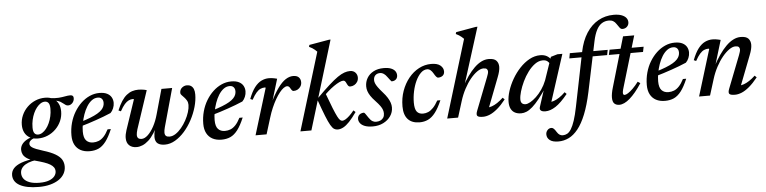

<svg xmlns="http://www.w3.org/2000/svg" viewBox="-115 -997 6155 1543"><g transform="rotate(-5 2963.0 -226.0)"><path d="M436 -370.5Q425 -370.5 416.5 -376Q408 -381.5 398.8 -389.2Q389.5 -397 377 -404.5Q364.5 -412 345.2 -416.2Q326 -420.5 297 -419L289 -442.5Q335 -436 365.5 -438.5Q396 -441 418 -445.5Q440 -450 459.5 -450Q472.5 -450 479 -444Q485.5 -438 485.5 -426Q485.5 -414 481.5 -404Q477.5 -394 470.5 -386.5Q463.5 -379 454.8 -374.8Q446 -370.5 436 -370.5ZM175 -158.5Q192.5 -158.5 209.2 -169Q226 -179.5 241 -198.2Q256 -217 267.2 -242Q278.5 -267 285 -296Q291.5 -325 291.5 -356.5Q291.5 -389 281 -403Q270.5 -417 251.5 -417Q234 -417 217.2 -406.5Q200.5 -396 185.5 -377.2Q170.5 -358.5 159.2 -333.5Q148 -308.5 141.5 -279.5Q135 -250.5 135 -219Q135 -186.5 145.5 -172.5Q156 -158.5 175 -158.5ZM255.5 -448.5Q294.5 -448.5 321 -433.2Q347.5 -418 361.5 -391.2Q375.5 -364.5 375.5 -328Q375.5 -287 359.5 -250.8Q343.5 -214.5 315.2 -186.5Q287 -158.5 250 -142.8Q213 -127 171 -127Q132.5 -127 105.8 -142Q79 -157 65 -184Q51 -211 51 -247Q51 -287.5 67 -324Q83 -360.5 111.2 -388.5Q139.5 -416.5 176.5 -432.5Q213.5 -448.5 255.5 -448.5ZM145 261.5Q94 261.5 55.5 253.8Q17 246 -9.2 231.5Q-35.5 217 -48.8 196Q-62 175 -62 149Q-62 118.5 -41.8 95Q-21.5 71.5 21.8 55.2Q65 39 134.5 31H177.5L176.5 41.5Q138 43 107.2 50.5Q76.5 58 55 70.8Q33.5 83.5 22.5 100.8Q11.5 118 11.5 139Q11.5 165.5 27 185.5Q42.5 205.5 74 217Q105.5 228.5 153 228.5Q199.5 228.5 229.5 217.2Q259.5 206 274.2 187.5Q289 169 289 148Q289 130 279.8 116.2Q270.5 102.5 251.5 91Q232.5 79.5 202.5 69.2Q172.5 59 131 48Q89.5 37 67.2 21.8Q45 6.5 36.5 -11Q28 -28.5 28 -47.5Q28 -71 41.5 -90.8Q55 -110.5 80.8 -125.2Q106.5 -140 143 -147.5L162 -136.5Q130 -132 114.2 -119Q98.5 -106 98.5 -90Q98.5 -82.5 102.5 -75.2Q106.5 -68 117.2 -60.5Q128 -53 149.2 -44.5Q170.5 -36 204 -25.5Q266.5 -6.5 301.8 14.8Q337 36 351.2 60.5Q365.5 85 365.5 115.5Q365.5 147 350.5 173.8Q335.5 200.5 306.8 220Q278 239.5 237.2 250.5Q196.5 261.5 145 261.5Z M678.5 -412.5Q651.5 -412.5 629 -395.5Q606.5 -378.5 589 -350.2Q571.5 -322 559.5 -287.5Q547.5 -253 541 -217.2Q534.5 -181.5 534.5 -150.5Q534.5 -99.5 555 -78Q575.5 -56.5 609.5 -56.5Q633.5 -56.5 654.8 -64.8Q676 -73 695.8 -93.8Q715.5 -114.5 734.5 -151.5H761Q734.5 -88.5 707.2 -53Q680 -17.5 648.5 -3.2Q617 11 576.5 11Q534.5 11 504 -5.2Q473.5 -21.5 457.2 -52.5Q441 -83.5 441 -128Q441 -180.5 454.2 -228.5Q467.5 -276.5 491.5 -316.2Q515.5 -356 547.2 -385.8Q579 -415.5 616.2 -432Q653.5 -448.5 694 -448.5Q732.5 -448.5 756.2 -436.2Q780 -424 791 -403.8Q802 -383.5 802 -360Q802 -337.5 793 -315.8Q784 -294 769.5 -280Q742 -268 711.5 -256.5Q681 -245 649.2 -234Q617.5 -223 584.8 -212.5Q552 -202 520 -193L521.5 -228.5Q570 -243 604.8 -256.8Q639.5 -270.5 662.2 -284Q685 -297.5 697.8 -311Q710.5 -324.5 716 -338.5Q721.5 -352.5 721.5 -367Q721.5 -381 716.5 -391Q711.5 -401 702.2 -406.8Q693 -412.5 678.5 -412.5Z M1194 -437.5H1280.5L1194.5 -128.5Q1191 -115.5 1189.2 -105Q1187.5 -94.5 1187.5 -86.5Q1187.5 -67 1197.2 -58.5Q1207 -50 1225.5 -50Q1250.5 -50 1275.2 -66.2Q1300 -82.5 1322.2 -109.2Q1344.5 -136 1362 -168.2Q1379.5 -200.5 1389.5 -232.5Q1399.5 -264.5 1399.5 -290.5Q1399.5 -311 1390.8 -326Q1382 -341 1370.8 -352.8Q1359.5 -364.5 1350.8 -373.8Q1342 -383 1342 -391.5Q1342 -418.5 1360 -433.5Q1378 -448.5 1400.5 -448.5Q1419.5 -448.5 1433.2 -439.5Q1447 -430.5 1454 -413.2Q1461 -396 1461 -370Q1461 -322 1446 -269.5Q1431 -217 1404.5 -167Q1378 -117 1342.8 -77Q1307.5 -37 1266.8 -13Q1226 11 1183.5 11Q1145.5 11 1125 -5Q1104.5 -21 1104.5 -58.5Q1104.5 -71.5 1107 -87.2Q1109.5 -103 1114.5 -121.5L1130 -176.5L1140 -175Q1121 -124 1098.2 -88.2Q1075.5 -52.5 1051.2 -30.8Q1027 -9 1002.5 1Q978 11 955.5 11Q917.5 11 895.5 -9.8Q873.5 -30.5 873.5 -69.5Q873.5 -96.5 885 -131.5L966.5 -373.5Q965 -375 963.2 -375.8Q961.5 -376.5 958.5 -376.5Q941.5 -376.5 925 -369Q908.5 -361.5 891.2 -342.2Q874 -323 854 -286.5L835 -295Q853 -338.5 872.2 -368Q891.5 -397.5 913.2 -415Q935 -432.5 958.5 -440Q982 -447.5 1008 -447.5Q1021.5 -447.5 1033 -446.2Q1044.5 -445 1055.2 -443Q1066 -441 1075.5 -438L973 -130Q969 -116 966.8 -105.2Q964.5 -94.5 964.5 -86Q964.5 -67.5 974 -59.2Q983.5 -51 1000.5 -51Q1025 -51 1051 -75Q1077 -99 1099.8 -140.8Q1122.5 -182.5 1137.5 -236.5Z M1742 -412.5Q1715 -412.5 1692.5 -395.5Q1670 -378.5 1652.5 -350.2Q1635 -322 1623 -287.5Q1611 -253 1604.5 -217.2Q1598 -181.5 1598 -150.5Q1598 -99.5 1618.5 -78Q1639 -56.5 1673 -56.5Q1697 -56.5 1718.2 -64.8Q1739.5 -73 1759.2 -93.8Q1779 -114.5 1798 -151.5H1824.5Q1798 -88.5 1770.8 -53Q1743.5 -17.5 1712 -3.2Q1680.5 11 1640 11Q1598 11 1567.5 -5.2Q1537 -21.5 1520.8 -52.5Q1504.5 -83.5 1504.5 -128Q1504.5 -180.5 1517.8 -228.5Q1531 -276.5 1555 -316.2Q1579 -356 1610.8 -385.8Q1642.5 -415.5 1679.8 -432Q1717 -448.5 1757.5 -448.5Q1796 -448.5 1819.8 -436.2Q1843.5 -424 1854.5 -403.8Q1865.5 -383.5 1865.5 -360Q1865.5 -337.5 1856.5 -315.8Q1847.5 -294 1833 -280Q1805.5 -268 1775 -256.5Q1744.5 -245 1712.8 -234Q1681 -223 1648.2 -212.5Q1615.5 -202 1583.5 -193L1585 -228.5Q1633.5 -243 1668.2 -256.8Q1703 -270.5 1725.8 -284Q1748.5 -297.5 1761.2 -311Q1774 -324.5 1779.5 -338.5Q1785 -352.5 1785 -367Q1785 -381 1780 -391Q1775 -401 1765.8 -406.8Q1756.5 -412.5 1742 -412.5Z M2029.5 -373.5Q2028.5 -375 2026.8 -375.8Q2025 -376.5 2022 -376.5Q2004.5 -376.5 1987.8 -369.2Q1971 -362 1953.8 -342.5Q1936.5 -323 1916.5 -286.5L1898 -294.5Q1920.5 -353.5 1946.2 -386.8Q1972 -420 2001.2 -434Q2030.5 -448 2061.5 -448Q2073.5 -448 2084.2 -446.8Q2095 -445.5 2105.5 -443.2Q2116 -441 2127.5 -438L2069 -245L2066 -248Q2101 -320 2133 -364.2Q2165 -408.5 2195.8 -428.5Q2226.5 -448.5 2257 -448.5Q2288 -448.5 2302.8 -433Q2317.5 -417.5 2317.5 -393Q2317.5 -374.5 2308.2 -359.8Q2299 -345 2284.2 -336.8Q2269.5 -328.5 2251.5 -328.5Q2245 -328.5 2239.8 -333.2Q2234.5 -338 2228.5 -349Q2222.5 -360.5 2216.2 -365.8Q2210 -371 2201.5 -371Q2189 -371 2173.2 -359.8Q2157.5 -348.5 2140.5 -327.2Q2123.5 -306 2106.2 -276.2Q2089 -246.5 2073 -209.5Q2057 -172.5 2044 -129.5L2004 0H1915Z M2582.5 -714 2365.5 0H2277L2468 -626.5Q2459 -635.5 2450 -643.2Q2441 -651 2430.2 -657.8Q2419.5 -664.5 2405 -671L2409.5 -686L2570.5 -714ZM2435 -242 2439.5 -252.5Q2499.5 -313 2542 -351.2Q2584.5 -389.5 2615.2 -410.8Q2646 -432 2669.8 -440.2Q2693.5 -448.5 2715.5 -448.5Q2743.5 -448.5 2759 -431.5Q2774.5 -414.5 2774.5 -391.5Q2774.5 -371.5 2765 -356.5Q2755.5 -341.5 2740.2 -333Q2725 -324.5 2706.5 -324.5Q2698 -324.5 2692.5 -330.8Q2687 -337 2680.5 -351Q2674.5 -365 2668.8 -370.5Q2663 -376 2655 -376Q2642.5 -376 2622.8 -366.8Q2603 -357.5 2578.8 -340.8Q2554.5 -324 2529 -301.5Q2503.5 -279 2480 -253L2503 -290.5Q2532 -211 2551 -164Q2570 -117 2582 -93.8Q2594 -70.5 2603 -63.2Q2612 -56 2620.5 -56Q2631 -56 2645.5 -64.2Q2660 -72.5 2678 -89.2Q2696 -106 2716 -131L2732 -116.5Q2699.5 -70 2673 -42Q2646.5 -14 2623.2 -1.5Q2600 11 2577 11Q2561.5 11 2548.2 2.8Q2535 -5.5 2520 -31.2Q2505 -57 2485 -107.2Q2465 -157.5 2435 -242Z M2799 -105.5Q2804.5 -102 2811 -92.8Q2817.5 -83.5 2832 -62Q2846.5 -40.5 2860.5 -32.2Q2874.5 -24 2889 -24Q2909.5 -24 2925 -31Q2940.5 -38 2949.2 -51.8Q2958 -65.5 2958 -85.5Q2958 -99.5 2953.2 -114Q2948.5 -128.5 2935.5 -146.8Q2922.5 -165 2898.5 -190.5Q2874.5 -215.5 2860.8 -236.5Q2847 -257.5 2841 -276.2Q2835 -295 2835 -314Q2835 -351 2853 -381.5Q2871 -412 2905.2 -430.2Q2939.5 -448.5 2987.5 -448.5Q3024.5 -448.5 3047 -439.2Q3069.5 -430 3080 -415Q3090.5 -400 3090.5 -381Q3090.5 -368 3084.8 -358Q3079 -348 3068 -342.2Q3057 -336.5 3042 -336.5Q3038 -341 3031.2 -348.5Q3024.5 -356 3011.5 -374.5Q2999 -392.5 2984.8 -402Q2970.5 -411.5 2956.5 -411.5Q2931 -411.5 2916.8 -397.5Q2902.5 -383.5 2902.5 -358Q2902.5 -346.5 2907.8 -333Q2913 -319.5 2926.2 -300.8Q2939.5 -282 2963 -255.5Q2986.5 -229.5 3000.2 -207.2Q3014 -185 3020.2 -165.8Q3026.5 -146.5 3026.5 -128.5Q3026.5 -89.5 3004.8 -58Q2983 -26.5 2945.8 -7.8Q2908.5 11 2861 11Q2821.5 11 2796.2 1.2Q2771 -8.5 2759 -24.8Q2747 -41 2747 -59Q2747 -73 2753.5 -83.5Q2760 -94 2771.8 -99.8Q2783.5 -105.5 2799 -105.5Z M3334 -408.5Q3307 -408.5 3283.5 -385.5Q3260 -362.5 3242.2 -324.8Q3224.5 -287 3214.8 -241.5Q3205 -196 3205 -150.5Q3205 -99.5 3221.5 -78Q3238 -56.5 3271.5 -56.5Q3293 -56.5 3313.5 -65.2Q3334 -74 3354 -94.8Q3374 -115.5 3394 -151.5H3419.5Q3392.5 -89 3365 -53.5Q3337.5 -18 3306.5 -3.5Q3275.5 11 3238.5 11Q3177 11 3144.2 -24.2Q3111.5 -59.5 3111.5 -128Q3111.5 -195 3132.2 -253Q3153 -311 3188.8 -355Q3224.5 -399 3271.5 -423.8Q3318.5 -448.5 3370.5 -448.5Q3421 -448.5 3445 -428Q3469 -407.5 3469 -380Q3469 -358 3455 -346.2Q3441 -334.5 3419 -334Q3410 -333.5 3401.5 -343.8Q3393 -354 3383.5 -371Q3374 -388 3361.8 -398.2Q3349.5 -408.5 3334 -408.5Z M3589 -128.5 3549 0H3461L3652 -626.5Q3643 -635.5 3634 -643Q3625 -650.5 3614.2 -657.5Q3603.5 -664.5 3589 -671L3593.5 -685.5L3755.5 -714H3767.5L3617 -236.5L3610.5 -239.5Q3636 -287.5 3663 -325.8Q3690 -364 3718 -391.2Q3746 -418.5 3775 -433Q3804 -447.5 3834 -447.5Q3878.5 -447.5 3896.2 -428Q3914 -408.5 3914 -378Q3914 -361.5 3909 -340.8Q3904 -320 3893.5 -293.5L3794.5 -36.5L3788 -59.5Q3806.5 -59.5 3827.5 -66.8Q3848.5 -74 3871.8 -89.5Q3895 -105 3919.5 -128L3934.5 -113Q3898 -67 3865.2 -39.8Q3832.5 -12.5 3804 -0.8Q3775.5 11 3749 11Q3713.5 11 3704 -0.2Q3694.5 -11.5 3706.5 -41.5L3808.5 -303Q3814.5 -318.5 3817.8 -329.5Q3821 -340.5 3821 -348.5Q3821 -361 3813.2 -368.5Q3805.5 -376 3786 -376Q3763 -376 3735.5 -357Q3708 -338 3680.2 -304.2Q3652.5 -270.5 3628.8 -225.5Q3605 -180.5 3589 -128.5Z M4211.5 -28.5 4264.5 -192.5H4277Q4238 -132.5 4206.5 -93Q4175 -53.5 4149.2 -31Q4123.5 -8.5 4101.2 0.8Q4079 10 4057.5 10Q4029.5 10 4008.5 -0.5Q3987.5 -11 3975.8 -33.2Q3964 -55.5 3964 -90Q3964 -130.5 3979.2 -178Q3994.5 -225.5 4021.2 -272Q4048 -318.5 4084 -357Q4120 -395.5 4162.2 -418.8Q4204.5 -442 4249.5 -442Q4280.5 -442 4302.2 -430Q4324 -418 4341.5 -392.5L4322 -364.5Q4316.5 -379 4302.8 -389Q4289 -399 4267 -399Q4234 -399 4203.5 -377Q4173 -355 4146.8 -319.8Q4120.5 -284.5 4101.2 -243.8Q4082 -203 4071 -165.2Q4060 -127.5 4060 -101.5Q4060 -80 4070.5 -70Q4081 -60 4099 -60Q4115 -60 4137.8 -72.8Q4160.5 -85.5 4185.5 -108.8Q4210.5 -132 4233.2 -165Q4256 -198 4271.5 -237.5L4334.5 -421.5L4388.5 -437.5H4428.5L4299 -37L4287 -60Q4304.5 -58.5 4326 -65.8Q4347.5 -73 4371.5 -88.8Q4395.5 -104.5 4419.5 -128.5L4434.5 -113.5Q4379.5 -45.5 4335.8 -17.2Q4292 11 4253.5 11Q4227 11 4216 0.8Q4205 -9.5 4211.5 -28.5Z M4481 -396 4488.5 -437.5H4794L4786 -396ZM4610 -113Q4587.5 -8 4558.5 64Q4529.5 136 4494.5 179.5Q4459.5 223 4419.8 242.2Q4380 261.5 4336 261.5Q4289.5 261.5 4266.5 243.2Q4243.5 225 4243.5 196.5Q4243.5 177.5 4256.2 162.8Q4269 148 4288 148Q4299 148 4308.2 157.2Q4317.5 166.5 4328 184Q4338.5 201 4350.2 208Q4362 215 4375 215Q4394 215 4411 205.8Q4428 196.5 4443 172.5Q4458 148.5 4472.2 105.8Q4486.5 63 4500 -4.5L4588 -439Q4606 -528.5 4645.8 -589.8Q4685.5 -651 4741.8 -682.5Q4798 -714 4866 -714Q4903.5 -714 4928.8 -704.8Q4954 -695.5 4966.5 -680Q4979 -664.5 4979 -644.5Q4979 -623.5 4964.5 -609Q4950 -594.5 4927 -594.5Q4914 -594.5 4904 -608.5Q4894 -622.5 4883 -638.5Q4872.5 -655 4858.2 -663.2Q4844 -671.5 4824 -671.5Q4791.5 -671.5 4766.5 -655.5Q4741.5 -639.5 4723.8 -605.2Q4706 -571 4694.5 -516.5Z M4800 -396 4809 -437.5H5084L5075.5 -396ZM4895.5 -129Q4891.5 -116 4889.2 -107Q4887 -98 4886.2 -92Q4885.5 -86 4885.5 -81.5Q4885.5 -73 4889 -69Q4892.5 -65 4898.5 -65Q4909 -65 4926.5 -76Q4944 -87 4966 -108.5Q4988 -130 5012 -161.5L5032 -148Q5006.5 -108.5 4982 -79Q4957.5 -49.5 4934.5 -29.5Q4911.5 -9.5 4890 0.5Q4868.5 10.5 4849 10.5Q4824.5 10.5 4809.5 -3.5Q4794.5 -17.5 4794.5 -52.5Q4794.5 -67 4798 -87.8Q4801.5 -108.5 4810 -136.5L4926.5 -535H5016.5Z M5320 -412.5Q5293 -412.5 5270.5 -395.5Q5248 -378.5 5230.5 -350.2Q5213 -322 5201 -287.5Q5189 -253 5182.5 -217.2Q5176 -181.5 5176 -150.5Q5176 -99.5 5196.5 -78Q5217 -56.5 5251 -56.5Q5275 -56.5 5296.2 -64.8Q5317.5 -73 5337.2 -93.8Q5357 -114.5 5376 -151.5H5402.5Q5376 -88.5 5348.8 -53Q5321.5 -17.5 5290 -3.2Q5258.5 11 5218 11Q5176 11 5145.5 -5.2Q5115 -21.5 5098.8 -52.5Q5082.5 -83.5 5082.5 -128Q5082.5 -180.5 5095.8 -228.5Q5109 -276.5 5133 -316.2Q5157 -356 5188.8 -385.8Q5220.5 -415.5 5257.8 -432Q5295 -448.5 5335.5 -448.5Q5374 -448.5 5397.8 -436.2Q5421.5 -424 5432.5 -403.8Q5443.5 -383.5 5443.5 -360Q5443.5 -337.5 5434.5 -315.8Q5425.5 -294 5411 -280Q5383.5 -268 5353 -256.5Q5322.5 -245 5290.8 -234Q5259 -223 5226.2 -212.5Q5193.5 -202 5161.5 -193L5163 -228.5Q5211.5 -243 5246.2 -256.8Q5281 -270.5 5303.8 -284Q5326.5 -297.5 5339.2 -311Q5352 -324.5 5357.5 -338.5Q5363 -352.5 5363 -367Q5363 -381 5358 -391Q5353 -401 5343.8 -406.8Q5334.5 -412.5 5320 -412.5Z M5494.5 -286.5 5476 -294.5Q5498.5 -353.5 5524.2 -386.8Q5550 -420 5579.2 -434Q5608.5 -448 5639.5 -448Q5651.5 -448 5662.2 -446.8Q5673 -445.5 5683.5 -443.2Q5694 -441 5705.5 -438L5642 -228L5638 -230Q5664.5 -280 5692.2 -320Q5720 -360 5748.5 -388.5Q5777 -417 5806.8 -432.2Q5836.5 -447.5 5866.5 -447.5Q5911.5 -447.5 5929.2 -428Q5947 -408.5 5947 -378Q5947 -361.5 5942 -340.8Q5937 -320 5926.5 -293.5L5827 -36.5L5821 -59.5Q5839 -59.5 5860 -66.8Q5881 -74 5904.5 -89.5Q5928 -105 5952.5 -128L5967.5 -113Q5930.5 -67 5898 -39.8Q5865.5 -12.5 5836.8 -0.8Q5808 11 5782 11Q5746 11 5736.8 -0.2Q5727.5 -11.5 5739.5 -41.5L5841.5 -303Q5847.5 -318.5 5850.5 -329.5Q5853.5 -340.5 5853.5 -348.5Q5853.5 -361 5845.8 -368.5Q5838 -376 5818.5 -376Q5796 -376 5768.5 -357Q5741 -338 5713.2 -304.2Q5685.5 -270.5 5661.5 -225.5Q5637.5 -180.5 5621.5 -128.5L5581.5 0H5493L5607.5 -373.5Q5606.5 -375 5604.8 -375.8Q5603 -376.5 5600 -376.5Q5582.5 -376.5 5565.8 -369.2Q5549 -362 5531.8 -342.5Q5514.5 -323 5494.5 -286.5Z"/></g></svg>

Font: Newsreader 24pt Medium
Style: Italic
Weight: 500
Italic angle: -17°
Designer: Hugues Gentile
Foundry: Production Type
Version: Version 1.003